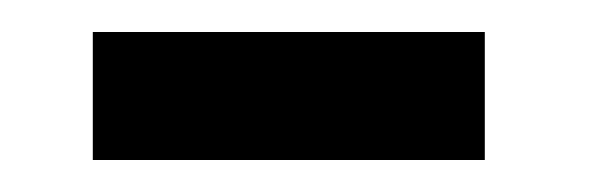

<svg xmlns="http://www.w3.org/2000/svg" viewBox="-20 -325 368 120"><path d="M38 -225V-305H283V-225Z"/></svg>

Font: Source Serif 4 18pt SemiBold
Style: Italic
Weight: 600
Italic angle: -12°
Designer: Frank Grießhammer
Foundry: Adobe Systems Incorporated
Version: Version 4.004;hotconv 1.0.116;makeotfexe 2.5.65601